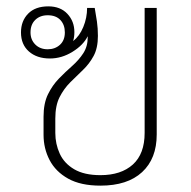

<svg xmlns="http://www.w3.org/2000/svg" viewBox="-20 -576 602 604"><path d="M296 8Q234 8 194.5 -14Q155 -36 136 -72.5Q117 -109 117 -152V-209Q117 -251 131 -279.5Q145 -308 165.5 -329Q186 -350 207 -368.5Q228 -387 242 -408.5Q256 -430 256 -459V-462Q242 -434 208 -413Q174 -392 137 -392Q96 -392 71 -414Q46 -436 46 -474Q46 -510 68.5 -533Q91 -556 132 -556Q170 -556 192 -532.5Q214 -509 214 -475Q214 -459 210 -447Q230 -462 242 -491Q254 -520 254 -551H278Q282 -529 285 -508Q288 -487 288 -463Q288 -425 274.5 -400Q261 -375 241 -356Q221 -337 201 -317Q181 -297 167.5 -270.5Q154 -244 154 -203V-158Q154 -123 168 -92.5Q182 -62 213.5 -43.5Q245 -25 296 -25Q361 -25 398 -58.5Q435 -92 435 -158V-551H473V-153Q473 -77 427 -34.5Q381 8 296 8ZM130 -421Q153 -421 168.5 -435Q184 -449 184 -474Q184 -498 170 -513Q156 -528 130 -528Q106 -528 91 -513.5Q76 -499 76 -474Q76 -451 91 -436Q106 -421 130 -421Z"/></svg>

Font: Noto Sans Thai Looped ExtLight
Style: Regular
Weight: 200
Designer: Sasikarn Vongin, Ben Mitchell
Foundry: The Fontpad Ltd
Version: Version 1.00